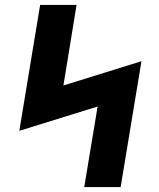

<svg xmlns="http://www.w3.org/2000/svg" viewBox="-20 -755 640 775"><path d="M320 0 374 -325 58 -227 142 -735H289L236 -410L551 -508L467 0Z"/></svg>

Font: Iosevka Heavy Extended
Style: Italic
Weight: 900
Width: 7
Italic angle: -9°
Monospace: yes
Designer: Belleve Invis
Foundry: Belleve Invis
Version: Version 32.5.0; ttfautohint (v1.8.4)